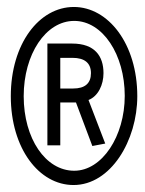

<svg xmlns="http://www.w3.org/2000/svg" viewBox="-20 -550 415 551"><path d="M191 -19C298 -19 374 -147 374 -274C374 -425 290 -530 192 -530C92 -530 11 -424 11 -274C11 -124 92 -19 191 -19ZM193 -60C111 -60 48 -152 48 -274C48 -394 111 -490 193 -490C275 -490 338 -393 338 -275C338 -159 273 -60 193 -60ZM245 -131 282 -138 234 -263C262 -274 277 -307 277 -340C277 -389 252 -425 187 -425H116V-133H153V-256H198ZM153 -296V-384H188C223 -384 241 -369 241 -340C241 -311 224 -296 190 -296Z"/></svg>

Font: Inconsolata Condensed Thin
Style: Regular
Weight: 100
Width: 3
Monospace: yes
Designer: Raph Levien, Cyreal, Brenton Simpson
Foundry: Raph Levien, Cyreal, Google
Version: Version 3.100